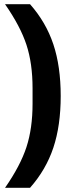

<svg xmlns="http://www.w3.org/2000/svg" viewBox="-20 -802 346 914"><path d="M269 -345Q269 -204 234 -99Q199 6 123 92H4Q77 -13 106 -102Q135 -191 135 -308V-382Q135 -500 106 -588.5Q77 -677 4 -782H123Q199 -696 234 -591Q269 -486 269 -345Z"/></svg>

Font: Mozilla Headline BETA
Style: Bold
Weight: 700
Designer: Studio DRAMA
Foundry: Studio DRAMA
Version: Version 0.100